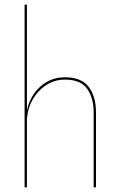

<svg xmlns="http://www.w3.org/2000/svg" viewBox="-20 -800 515 820"><path d="M380 -320Q380 -381 352.5 -420.5Q325 -460 257 -460Q212 -460 175 -435Q138 -410 116.5 -369Q95 -328 95 -280V0H85V-780H95V-328Q108 -391 152.5 -430.5Q197 -470 257 -470Q328 -470 359 -428.5Q390 -387 390 -320V0H380Z"/></svg>

Font: Jost* Hairline
Style: Regular
Weight: 100
Version: Version 3.7